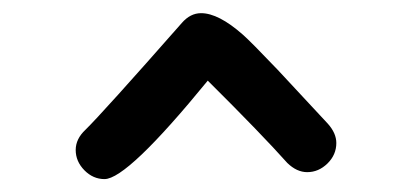

<svg xmlns="http://www.w3.org/2000/svg" viewBox="-20 -824 621 296"><path d="M290 -803.7Q316.9 -803.7 354.5 -770.5Q366.2 -760.3 408.2 -716.3L485.4 -633.3Q498.5 -618.7 498.5 -603.5Q498.5 -585.4 484.9 -572Q471.2 -558.6 453.6 -558.6Q437.5 -558.6 422.9 -572.8Q383.8 -616.7 300.3 -699.7Q176.3 -547.9 141.1 -547.9Q123.5 -547.9 110.1 -561.5Q96.7 -575.2 96.7 -592.8Q96.7 -609.9 111.8 -624Q138.7 -650.4 260.3 -788.6Q273.4 -803.7 290 -803.7Z"/></svg>

Font: YBG Kramawirya
Style: Regular
Weight: 400
Designer: R.S. Wihananto
Foundry: R.S. Wihananto
Version: Version 2.0.1